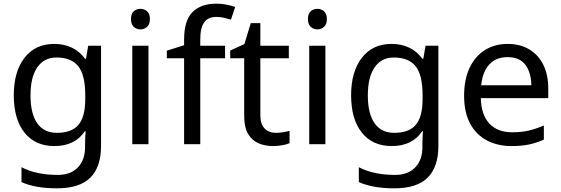

<svg xmlns="http://www.w3.org/2000/svg" viewBox="-20 -785 3055 1045"><path d="M275 -546Q328 -546 370.5 -526Q413 -506 443 -465H448L460 -536H530V9Q530 124 471.5 182Q413 240 290 240Q172 240 97 206V125Q176 167 295 167Q364 167 403.5 126.5Q443 86 443 16V-5Q443 -17 444 -39.5Q445 -62 446 -71H442Q388 10 276 10Q172 10 113.5 -63Q55 -136 55 -267Q55 -395 113.5 -470.5Q172 -546 275 -546ZM287 -472Q220 -472 183 -418.5Q146 -365 146 -266Q146 -167 182.5 -114.5Q219 -62 289 -62Q370 -62 407 -105.5Q444 -149 444 -246V-267Q444 -377 406 -424.5Q368 -472 287 -472Z M745 -737Q765 -737 780.5 -723.5Q796 -710 796 -681Q796 -653 780.5 -639Q765 -625 745 -625Q723 -625 708 -639Q693 -653 693 -681Q693 -710 708 -723.5Q723 -737 745 -737ZM788 -536V0H700V-536Z M1205 -468H1070V0H982V-468H888V-509L982 -539V-570Q982 -674 1028 -719.5Q1074 -765 1156 -765Q1188 -765 1214.5 -759.5Q1241 -754 1260 -747L1237 -678Q1221 -683 1200 -688Q1179 -693 1157 -693Q1113 -693 1091.5 -663.5Q1070 -634 1070 -571V-536H1205Z M1481 -62Q1501 -62 1522 -65.5Q1543 -69 1556 -73V-6Q1542 1 1516 5.5Q1490 10 1466 10Q1424 10 1388.5 -4.5Q1353 -19 1331 -55Q1309 -91 1309 -156V-468H1233V-510L1310 -545L1345 -659H1397V-536H1552V-468H1397V-158Q1397 -109 1420.5 -85.5Q1444 -62 1481 -62Z M1708 -737Q1728 -737 1743.5 -723.5Q1759 -710 1759 -681Q1759 -653 1743.5 -639Q1728 -625 1708 -625Q1686 -625 1671 -639Q1656 -653 1656 -681Q1656 -710 1671 -723.5Q1686 -737 1708 -737ZM1751 -536V0H1663V-536Z M2111 -546Q2164 -546 2206.5 -526Q2249 -506 2279 -465H2284L2296 -536H2366V9Q2366 124 2307.5 182Q2249 240 2126 240Q2008 240 1933 206V125Q2012 167 2131 167Q2200 167 2239.5 126.5Q2279 86 2279 16V-5Q2279 -17 2280 -39.5Q2281 -62 2282 -71H2278Q2224 10 2112 10Q2008 10 1949.5 -63Q1891 -136 1891 -267Q1891 -395 1949.5 -470.5Q2008 -546 2111 -546ZM2123 -472Q2056 -472 2019 -418.5Q1982 -365 1982 -266Q1982 -167 2018.5 -114.5Q2055 -62 2125 -62Q2206 -62 2243 -105.5Q2280 -149 2280 -246V-267Q2280 -377 2242 -424.5Q2204 -472 2123 -472Z M2743 -546Q2811 -546 2861 -516Q2911 -486 2937.5 -431.5Q2964 -377 2964 -304V-251H2597Q2599 -160 2643.5 -112.5Q2688 -65 2768 -65Q2819 -65 2858.5 -74.5Q2898 -84 2940 -102V-25Q2899 -7 2859 1.5Q2819 10 2764 10Q2688 10 2629.5 -21Q2571 -52 2538.5 -113Q2506 -174 2506 -264Q2506 -352 2535.5 -415Q2565 -478 2618.5 -512Q2672 -546 2743 -546ZM2742 -474Q2679 -474 2642.5 -433.5Q2606 -393 2599 -321H2872Q2871 -389 2840 -431.5Q2809 -474 2742 -474Z"/></svg>

Font: Noto IKEA Arabic
Style: Regular
Weight: 400
Designer: Monotype Design Team
Foundry: Monotype Imaging Inc.
Version: Version 1.200